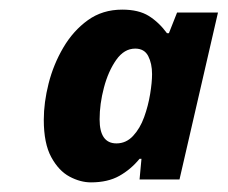

<svg xmlns="http://www.w3.org/2000/svg" viewBox="-20 -740 473 399"><path d="M169 -361Q147 -361 124.5 -373Q102 -385 86.5 -413.5Q71 -442 71 -491Q71 -527 81 -566.5Q91 -606 111.5 -641Q132 -676 162.5 -698Q193 -720 234 -720Q268 -720 289 -707Q310 -694 327 -671H331L348 -714H433L353 -367H270L274 -410H270Q252 -388 228 -374.5Q204 -361 169 -361ZM222 -442Q242 -442 256.5 -457.5Q271 -473 279.5 -496.5Q288 -520 292 -544.5Q296 -569 296 -586Q296 -608 288 -623.5Q280 -639 261 -639Q238 -639 221.5 -615.5Q205 -592 196 -558Q187 -524 187 -492Q187 -442 222 -442Z"/></svg>

Font: Noto Sans Disp ExtBd
Style: Italic
Weight: 800
Italic angle: -12°
Designer: Monotype Design Team
Foundry: Monotype Imaging Inc.
Version: Version 2.000;GOOG;noto-source:20170915:90ef993387c0